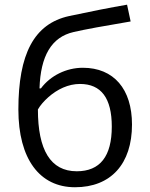

<svg xmlns="http://www.w3.org/2000/svg" viewBox="-20 -786 636 816"><path d="M535.2 -694.8C422.4 -675.8 341.3 -661.1 293 -649.9C198.7 -628.4 152.3 -548.3 147.9 -410.2H153.8C194.3 -464.8 262.2 -498 332 -498C463.4 -498 541 -407.7 541 -256.8C541 -89.4 451.2 9.8 298.8 9.8C148.4 9.8 58.1 -110.4 58.1 -320.8C58.1 -555.2 124 -685.1 273.9 -717.8C367.2 -737.8 449.2 -753.9 520 -766.1ZM306.2 -58.1C405.3 -58.1 455.1 -121.6 455.1 -248C455.1 -368.7 410.2 -429.2 319.8 -429.2C270.5 -429.2 223.6 -406.7 185.5 -373C166.5 -356 151.4 -338.9 141.1 -320.8C141.1 -149.4 194.3 -58.1 306.2 -58.1Z"/></svg>

Font: OpenSansEmoji
Style: Regular
Weight: 400
Foundry: MorbZ
Version: Version 1.000;PS 001.000;hotconv 1.0.70;makeotf.lib2.5.58329